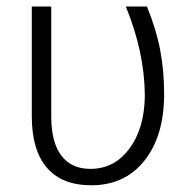

<svg xmlns="http://www.w3.org/2000/svg" viewBox="-20 -548 575 578"><path d="M134.3 -528.3V-194.8Q134.8 -118.7 165 -79.1Q195.3 -39.6 252 -39.6Q325.2 -39.6 370.6 -102.1Q416 -164.6 416 -263.7Q414.6 -391.6 358.9 -528.3H422.4Q450.7 -459 462.4 -396.5Q474.1 -334 474.1 -264.6Q474.1 -139.2 415 -64.7Q356 9.8 254.4 9.8Q167 9.8 121.3 -43Q75.7 -95.7 75.7 -198.2V-528.3Z"/></svg>

Font: SteelSelectRoboto
Style: Regular
Weight: 300
Designer: Google
Version: Version 2.137; 2017